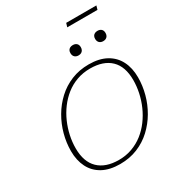

<svg xmlns="http://www.w3.org/2000/svg" viewBox="-238 -1190 1249 1350"><g transform="rotate(-30 386.5 -515.0)"><path d="M122.5 -242Q122.5 -132.5 180.8 -76Q239 -19.5 346 -19.5Q404.5 -19.5 454.2 -37.8Q504 -56 544.8 -88Q585.5 -120 617 -162.5Q648.5 -205 670 -253.8Q691.5 -302.5 702.5 -354.2Q713.5 -406 713.5 -456Q713.5 -566 655.5 -622Q597.5 -678 490 -678Q432 -678 382 -660Q332 -642 291.2 -609.8Q250.5 -577.5 219 -535.2Q187.5 -493 166 -444Q144.5 -395 133.5 -343.8Q122.5 -292.5 122.5 -242ZM752 -456Q752 -389 734 -322Q716 -255 681.2 -195.5Q646.5 -136 596.5 -89.5Q546.5 -43 481.8 -16.5Q417 10 339.5 10Q255.5 10 198.5 -21.2Q141.5 -52.5 112.8 -109.2Q84 -166 84 -241.5Q84 -309 102 -376Q120 -443 154.8 -502.5Q189.5 -562 239.5 -608.5Q289.5 -655 354.2 -681.5Q419 -708 496.5 -708Q580.5 -708 637.5 -676.5Q694.5 -645 723.2 -588.5Q752 -532 752 -456ZM467.5 -798Q448 -798 436.5 -809.2Q425 -820.5 425 -840.5Q425 -854 430.2 -863Q435.5 -872 445 -876.8Q454.5 -881.5 467.5 -881.5Q486.5 -881.5 498 -871Q509.5 -860.5 509.5 -840.5Q509.5 -827 504.2 -817.5Q499 -808 489.8 -803Q480.5 -798 467.5 -798ZM668 -798Q648.5 -798 637 -809.2Q625.5 -820.5 625.5 -840.5Q625.5 -854 630.8 -863Q636 -872 645.5 -876.8Q655 -881.5 668 -881.5Q687 -881.5 698.5 -871Q710 -860.5 710 -840.5Q710 -827 704.8 -817.5Q699.5 -808 690.2 -803Q681 -798 668 -798ZM496.5 -1009 506 -1040H751L742 -1009Z"/></g></svg>

Font: Newsreader 9pt ExtraLight
Style: Italic
Weight: 250
Italic angle: -17°
Designer: Hugues Gentile
Foundry: Production Type
Version: Version 1.003